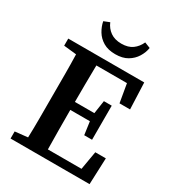

<svg xmlns="http://www.w3.org/2000/svg" viewBox="-203 -984 1006 1103"><g transform="rotate(30 299.5 -432.5)"><path d="M39 -616V-663H543L550 -488H480L459 -610H256Q255 -547 254.5 -484.5Q254 -422 254 -367H383L396 -454H448V-228H396L384 -314H254Q254 -242 254.5 -178.5Q255 -115 256 -53H479L500 -175H570L563 0H39V-47L123 -56Q125 -118 125 -182Q125 -246 125 -310V-353Q125 -416 125 -479.5Q125 -543 123 -607ZM163 -850 201 -865Q215 -831 244 -810.5Q273 -790 317 -790Q362 -790 390 -810.5Q418 -831 433 -865L471 -850Q466 -818 447.5 -788Q429 -758 397 -739Q365 -720 317 -720Q269 -720 237 -739Q205 -758 187 -788Q169 -818 163 -850Z"/></g></svg>

Font: Source Serif Pro SemiBold
Style: Regular
Weight: 600
Designer: Frank Grießhammer
Foundry: Adobe Systems Incorporated
Version: Version 3.001;hotconv 1.0.111;makeotfexe 2.5.65597